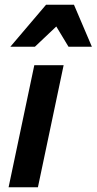

<svg xmlns="http://www.w3.org/2000/svg" viewBox="-20 -786 406 806"><path d="M16.1 0 124 -512.2H247.1L139.2 0ZM267.6 -589.8 216.3 -674.8 126.5 -589.8H23.4L173.3 -766.1H290.5L365.7 -589.8Z"/></svg>

Font: Clear Sans
Style: Bold Italic
Weight: 700
Italic angle: -12°
Foundry: Intel Corporation
Version: Version 1.00